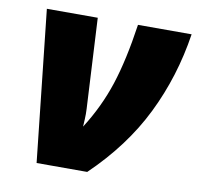

<svg xmlns="http://www.w3.org/2000/svg" viewBox="-67 -622 713 691"><g transform="rotate(10 289.5 -276.5)"><path d="M50 -553H236L252 -251Q254 -219 254 -204Q254 -190 252 -158Q305 -241 334.5 -331.5Q364 -422 383 -553H579Q555 -395 487 -257Q419 -119 295 0H110Z"/></g></svg>

Font: Noto Sans Display Black
Style: Italic
Weight: 900
Italic angle: -12°
Designer: Monotype Design team
Foundry: Monotype Imaging Inc.
Version: Version 1.000